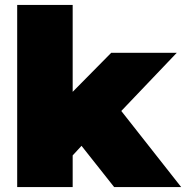

<svg xmlns="http://www.w3.org/2000/svg" viewBox="-20 -762 758 782"><path d="M312 -168 445 0H718L474 -310L700 -547H433L276 -388V-742H50V0H276V-129Z"/></svg>

Font: Montserrat Custom Black
Style: Regular
Weight: 900
Designer: Julieta Ulanovsky
Foundry: Julieta Ulanovsky
Version: Version 7.200